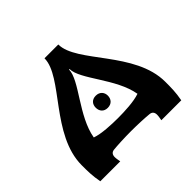

<svg xmlns="http://www.w3.org/2000/svg" viewBox="-170 -882 1063 1063"><g transform="rotate(-45 362.0 -350.0)"><path d="M416 -700H308C308 -555 35 -373 35 -135C35 -90 35 -53 45 0H201C199 -13 196 -26 196 -38C196 -57 205 -68 222 -70C249 -73 311 -76 362 -76C413 -76 475 -73 502 -70C519 -68 528 -57 528 -38C528 -26 525 -13 523 0H679C689 -53 689 -90 689 -135C689 -373 416 -555 416 -700ZM362 -178C311 -178 236 -181 191 -197C215 -340 360 -477 360 -560H364C364 -477 509 -340 533 -197C488 -181 413 -178 362 -178ZM362 -353C331 -353 315 -332 315 -306C315 -279 331 -258 362 -258C393 -258 410 -279 410 -306C410 -332 393 -353 362 -353Z"/></g></svg>

Font: Brassia
Style: Regular
Weight: 400
Designer: Ariel Martín Pérez
Foundry: Tunera Type Foundry
Version: Version 1.600;hotconv 1.0.109;makeotfexe 2.5.65596